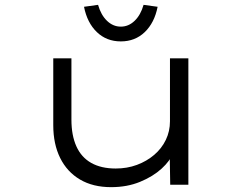

<svg xmlns="http://www.w3.org/2000/svg" viewBox="-20 -763 995 793"><path d="M439 10Q364 10 310.5 -21.5Q257 -53 228.5 -110.5Q200 -168 200 -246V-522H275V-269Q275 -204 295.5 -158.5Q316 -113 357 -90Q398 -67 458 -67Q505 -67 545.5 -82Q586 -97 617 -123.5Q648 -150 665 -185.5Q682 -221 682 -262V-522H758V0H683L681 -124L694 -130Q683 -99 647.5 -66.5Q612 -34 558.5 -12Q505 10 439 10ZM479 -592Q420 -592 380 -630.5Q340 -669 327 -735L385 -743Q397 -701 422 -677Q447 -653 479 -653Q511 -653 536 -677Q561 -701 573 -743L631 -735Q618 -669 578 -630.5Q538 -592 479 -592Z"/></svg>

Font: Lexend Zetta Light
Style: Regular
Weight: 300
Designer: Bonnie Shaver-Troup, Thomas Jockin
Foundry: Lexend
Version: Version 1.007